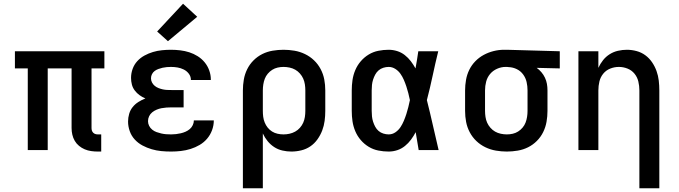

<svg xmlns="http://www.w3.org/2000/svg" viewBox="-20 -805 3640 1030"><path d="M505 8Q487 8 469 5.5Q451 3 434.5 -4Q418 -11 404 -22.5Q390 -34 381 -49.5Q372 -65 368 -82.5Q364 -100 364 -118V-438H236V0H129V-438H60V-530H540V-438H471V-118Q471 -111 473 -104.5Q475 -98 480 -93Q485 -88 491.5 -86Q498 -84 505 -84H523V8Z M898 8Q871 8 845 5.5Q819 3 793.5 -4.5Q768 -12 744.5 -24.5Q721 -37 703 -56.5Q685 -76 676 -101.5Q667 -127 667 -153Q667 -174 673 -194.5Q679 -215 692 -231Q705 -247 722.5 -258Q740 -269 760 -277Q743 -284 728.5 -294.5Q714 -305 703 -319.5Q692 -334 687.5 -351.5Q683 -369 683 -387Q683 -412 691.5 -435.5Q700 -459 716.5 -477Q733 -495 755 -507Q777 -519 800.5 -526Q824 -533 848.5 -535.5Q873 -538 897 -538Q922 -538 947 -535Q972 -532 995.5 -524.5Q1019 -517 1040.5 -503.5Q1062 -490 1078 -470.5Q1094 -451 1102.5 -427Q1111 -403 1111 -379Q1111 -378 1111 -377.5Q1111 -377 1111 -376H1004Q1004 -377 1004 -377Q1004 -377 1004 -377Q1004 -395 993 -409.5Q982 -424 966 -432Q950 -440 932.5 -443Q915 -446 897 -446Q886 -446 874.5 -445Q863 -444 852 -441.5Q841 -439 830 -435Q819 -431 810 -424.5Q801 -418 795.5 -407.5Q790 -397 790 -385Q790 -373 795.5 -362.5Q801 -352 810 -344.5Q819 -337 830.5 -332.5Q842 -328 853.5 -325.5Q865 -323 876.5 -322.5Q888 -322 900 -322H965V-229H900Q886 -229 872.5 -228Q859 -227 846 -224.5Q833 -222 820 -216.5Q807 -211 796.5 -202.5Q786 -194 780 -181.5Q774 -169 774 -155Q774 -155 774 -155Q774 -155 774 -155Q774 -142 780 -130Q786 -118 796.5 -109.5Q807 -101 819.5 -96.5Q832 -92 845 -89Q858 -86 871 -85Q884 -84 898 -84Q911 -84 924 -85.5Q937 -87 950 -90Q963 -93 975.5 -98.5Q988 -104 998 -112.5Q1008 -121 1014 -133.5Q1020 -146 1020 -159H1127Q1127 -159 1127 -159Q1127 -159 1127 -159Q1127 -132 1117.5 -106.5Q1108 -81 1091 -61Q1074 -41 1051 -27.5Q1028 -14 1002.5 -6Q977 2 950.5 5Q924 8 898 8ZM881 -584 823 -636 962 -785 1038 -715Z M1283 205V-320Q1283 -349 1288 -378Q1293 -407 1306 -433.5Q1319 -460 1340 -481Q1361 -502 1387 -515Q1413 -528 1442.5 -533Q1472 -538 1501 -538Q1530 -538 1559.5 -533Q1589 -528 1616 -515Q1643 -502 1664.5 -481.5Q1686 -461 1700 -434.5Q1714 -408 1719.5 -379Q1725 -350 1725 -320V-210Q1725 -183 1721.5 -156.5Q1718 -130 1708.5 -105Q1699 -80 1683 -57.5Q1667 -35 1645 -20Q1623 -5 1596.5 1.5Q1570 8 1543 8Q1519 8 1495 2.5Q1471 -3 1451 -16Q1431 -29 1415.5 -48Q1400 -67 1390 -89V205ZM1501 -84Q1517 -84 1533 -87.5Q1549 -91 1563.5 -99Q1578 -107 1589 -119.5Q1600 -132 1606.5 -146.5Q1613 -161 1615.5 -177.5Q1618 -194 1618 -210V-320Q1618 -336 1615.5 -352.5Q1613 -369 1606.5 -383.5Q1600 -398 1589 -410.5Q1578 -423 1564 -431Q1550 -439 1533.5 -442.5Q1517 -446 1501 -446Q1485 -446 1469.5 -442.5Q1454 -439 1440.5 -430.5Q1427 -422 1416.5 -409.5Q1406 -397 1400.5 -382.5Q1395 -368 1392.5 -352Q1390 -336 1390 -320V-210Q1390 -194 1392 -178.5Q1394 -163 1400 -148Q1406 -133 1416 -120.5Q1426 -108 1439.5 -99.5Q1453 -91 1469 -87.5Q1485 -84 1501 -84Z M2065 8Q2037 8 2009.5 2.5Q1982 -3 1958 -17.5Q1934 -32 1915.5 -53.5Q1897 -75 1886 -101Q1875 -127 1871 -154.5Q1867 -182 1867 -210V-320Q1867 -348 1871 -375.5Q1875 -403 1886 -429Q1897 -455 1915.5 -476.5Q1934 -498 1958 -512.5Q1982 -527 2009.5 -532.5Q2037 -538 2065 -538Q2088 -538 2110.5 -531Q2133 -524 2151.5 -509.5Q2170 -495 2184 -476.5Q2198 -458 2209 -438Q2213 -461 2217 -484Q2221 -507 2224 -530H2331Q2315 -465 2301 -399Q2287 -333 2270 -268Q2287 -201 2302 -134Q2317 -67 2333 0H2226Q2222 -24 2218 -48Q2214 -72 2210 -96Q2199 -75 2185 -56Q2171 -37 2152.5 -22Q2134 -7 2111.5 0.5Q2089 8 2065 8ZM2065 -84Q2085 -84 2101.5 -95.5Q2118 -107 2128.5 -123Q2139 -139 2146.5 -157Q2154 -175 2160 -193.5Q2166 -212 2170.5 -230.5Q2175 -249 2179 -268Q2175 -287 2170.5 -305Q2166 -323 2160 -341Q2154 -359 2146.5 -376.5Q2139 -394 2128 -409.5Q2117 -425 2100.5 -435.5Q2084 -446 2065 -446Q2051 -446 2036.5 -441.5Q2022 -437 2011 -427.5Q2000 -418 1993 -405Q1986 -392 1981.5 -378Q1977 -364 1975.5 -349.5Q1974 -335 1974 -320V-210Q1974 -195 1975.5 -180.5Q1977 -166 1981.5 -152Q1986 -138 1993 -125Q2000 -112 2011 -102.5Q2022 -93 2036.5 -88.5Q2051 -84 2065 -84Z M2699 8Q2670 8 2640.5 3Q2611 -2 2584 -15Q2557 -28 2535.5 -48.5Q2514 -69 2500 -95.5Q2486 -122 2480.5 -151Q2475 -180 2475 -210V-320Q2475 -348 2480 -376.5Q2485 -405 2497.5 -430.5Q2510 -456 2530 -476.5Q2550 -497 2575 -510.5Q2600 -524 2628 -531Q2656 -538 2684 -538Q2688 -538 2692 -538Q2696 -538 2700 -538L2983 -530V-438L2859 -441Q2873 -431 2884.5 -417.5Q2896 -404 2903.5 -388Q2911 -372 2914 -355Q2917 -338 2917 -320V-210Q2917 -181 2912 -152Q2907 -123 2894 -96.5Q2881 -70 2860 -49Q2839 -28 2813 -15Q2787 -2 2757.5 3Q2728 8 2699 8ZM2699 -84Q2715 -84 2730.5 -87.5Q2746 -91 2759.5 -99.5Q2773 -108 2783.5 -120.5Q2794 -133 2799.5 -147.5Q2805 -162 2807.5 -178Q2810 -194 2810 -210V-320Q2810 -343 2805 -365Q2800 -387 2786.5 -405.5Q2773 -424 2752.5 -434Q2732 -444 2709 -445L2700 -446Q2698 -446 2696 -446Q2694 -446 2692 -446Q2669 -446 2646.5 -436Q2624 -426 2609 -408Q2594 -390 2588 -367Q2582 -344 2582 -320V-210Q2582 -194 2584.5 -177.5Q2587 -161 2593.5 -146.5Q2600 -132 2611 -119.5Q2622 -107 2636 -99Q2650 -91 2666.5 -87.5Q2683 -84 2699 -84Z M3410 205V-320Q3410 -344 3404.5 -367.5Q3399 -391 3384 -409.5Q3369 -428 3346.5 -437Q3324 -446 3300 -446Q3276 -446 3253.5 -437Q3231 -428 3216 -409.5Q3201 -391 3195.5 -367.5Q3190 -344 3190 -320V0H3083V-530H3190V-441Q3200 -463 3215 -482Q3230 -501 3250.5 -514Q3271 -527 3295 -532.5Q3319 -538 3343 -538Q3369 -538 3395 -531Q3421 -524 3442 -508.5Q3463 -493 3478 -471Q3493 -449 3502 -424Q3511 -399 3514 -372.5Q3517 -346 3517 -320V205Z"/></svg>

Font: Iosevka Curly SmBdEx
Style: Regular
Weight: 600
Width: 7
Monospace: yes
Designer: Belleve Invis
Foundry: Belleve Invis
Version: Version 11.1.0; ttfautohint (v1.8.3)